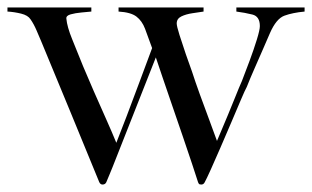

<svg xmlns="http://www.w3.org/2000/svg" viewBox="-52 -493 837 515"><path d="M223 2Q217 2 214 -5Q175 -100 138 -190Q101 -280 59 -381Q53 -395 46 -411.5Q39 -428 30 -441Q23 -452 4.5 -456.5Q-14 -461 -32 -462V-473H193V-462Q183 -461 166.5 -459.5Q150 -458 137.5 -454.5Q125 -451 126 -443Q128 -421 141.5 -388Q155 -355 171 -315Q183 -286 199.5 -248.5Q216 -211 232.5 -174Q249 -137 260 -110Q270 -135 287 -179.5Q304 -224 322.5 -274Q341 -324 356 -364Q345 -395 337 -416Q329 -437 314 -448.5Q299 -460 266 -462V-473H494V-462Q481 -460 464 -457.5Q447 -455 434.5 -449Q422 -443 422 -430Q422 -423 429.5 -399Q437 -375 446.5 -347.5Q456 -320 463 -301Q471 -276 484 -240Q497 -204 510 -169.5Q523 -135 530 -115Q533 -122 541 -141Q549 -160 559.5 -185Q570 -210 579.5 -234Q589 -258 597 -276Q606 -299 617.5 -330Q629 -361 637 -387Q645 -413 645 -423Q645 -449 625 -454Q605 -459 582 -462V-473H765V-462Q733 -459 711 -451Q689 -443 672 -404Q665 -388 654 -362.5Q643 -337 631 -310Q619 -283 610 -260Q605 -251 594 -225Q583 -199 568.5 -165Q554 -131 539.5 -97.5Q525 -64 513.5 -38.5Q502 -13 497 -4Q494 2 488 2Q483 2 481.5 0Q480 -2 479 -5Q474 -21 463 -54Q452 -87 438 -128Q424 -169 409.5 -211Q395 -253 383.5 -287Q372 -321 366 -339L250 -45Q246 -36 242 -25.5Q238 -15 233 -4Q230 2 223 2Z"/></svg>

Font: Mulat Addis
Style: Regular
Weight: 400
Designer: Fasil fikreab
Version: Version 1.001; ttfautohint (v1.8.3)